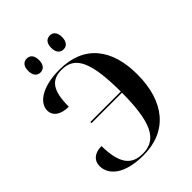

<svg xmlns="http://www.w3.org/2000/svg" viewBox="-259 -1038 1173 1173"><g transform="rotate(-45 328.0 -451.5)"><path d="M390 -793C414 -793 436 -810 436 -853C436 -897 414 -913 390 -913C364 -913 342 -897 342 -853C342 -810 364 -793 390 -793ZM190 -793C215 -793 237 -810 237 -853C237 -897 215 -913 190 -913C165 -913 143 -897 143 -853C143 -810 165 -793 190 -793ZM277 10C483 10 600 -132 600 -367C600 -583 498 -724 283 -724C132 -724 54 -664 54 -600C54 -550 99 -523 164 -523C164 -661 202 -714 293 -714C410 -714 453 -617 454 -364H191V-354H454C453 -100 404 0 281 0C184 0 137 -59 135 -212C76 -212 40 -182 40 -134C40 -60 109 10 277 10Z"/></g></svg>

Font: Noto Serif Display SemiBold
Style: Regular
Weight: 600
Designer: Monotype Design Team
Foundry: Monotype Imaging Inc.
Version: Version 2.009